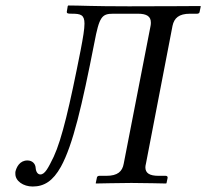

<svg xmlns="http://www.w3.org/2000/svg" viewBox="-20 -668 752 700"><path d="M710 -646C659 -646 618 -645 450 -645C313 -645 274 -648 229 -648L227 -646L224 -628C222 -619 226 -618 243 -618C274 -618 288 -614 288 -582C288 -562 283 -532 274 -485C234 -282 206 -162 176 -97C156 -56 144 -32 127 -32C118 -32 111 -41 110 -56C109 -72 97 -83 80 -83C52 -83 40 -59 36 -41V-34C36 -8 65 12 99 12C141 12 173 -8 202 -60C246 -140 279 -283 324 -512C342 -607 351 -618 393 -618H483C515 -618 530 -608 530 -586C530 -583 530 -578 529 -574L431 -71C426 -43 409 -27 368 -27H342C337 -27 333 -24 333 -19L329 0L330 1C330 1 424 -1 459 -1C499 -1 585 1 585 1L587 0L591 -19C592 -24 589 -27 584 -27H558C525 -27 510 -37 510 -58C510 -62 511 -67 512 -71L609 -574C615 -602 632 -618 673 -618H699C704 -618 708 -621 708 -626L712 -645Z"/></svg>

Font: Libertinus Serif
Style: Italic
Weight: 400
Italic angle: -12°
Designer: Philipp H. Poll, Khaled Hosny
Foundry: Caleb Maclennan
Version: Version 7.050;RELEASE